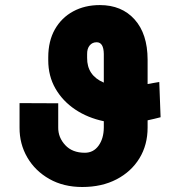

<svg xmlns="http://www.w3.org/2000/svg" viewBox="-20 -742 723 772"><path d="M620.4 -412.3 625.7 -270.6Q614 -267.8 600.9 -264.4Q587.7 -261 573.5 -258.2V-229Q573.5 -159.4 540.7 -105.6Q507.8 -51.8 448.7 -21Q389.6 9.9 310.7 9.9Q235.4 9.9 178.4 -22.4Q121.4 -54.7 89.8 -109Q58.2 -163.4 58.6 -229V-327.4L214.1 -326.7V-229Q213.8 -189.3 242.2 -158.6Q270.6 -127.8 321 -127.8Q355.8 -127.8 376.4 -156.4Q397 -185 397.4 -229V-254.6Q332.7 -268.1 282.3 -301.8Q231.9 -335.6 202.9 -386Q174 -436.4 174 -499.6V-511.4Q174 -576.7 200.6 -623.8Q227.3 -670.8 274.1 -696.2Q321 -721.6 381.4 -721.6Q469.5 -721.6 521.3 -663.7Q573.2 -605.8 573.5 -502.5V-404.1Q585.6 -406.2 597.3 -408.4Q609 -410.5 620.4 -412.3ZM397.4 -409.8V-525.2Q396.7 -572.1 368.6 -572.1Q351.2 -572.1 340.6 -559.3Q329.9 -546.5 330.3 -523.8V-509.6Q329.5 -438.6 397.4 -409.8Z"/></svg>

Font: Inter UI Extra Bold
Style: Regular
Weight: 800
Designer: Rasmus Andersson
Foundry: rsms
Version: 3.2;8d6f07862